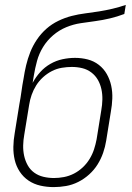

<svg xmlns="http://www.w3.org/2000/svg" viewBox="-20 -755 540 783"><path d="M199 8Q171 8 144.5 2Q118 -4 96.5 -18.5Q75 -33 60.5 -55Q46 -77 40 -103Q34 -129 34.5 -156.5Q35 -184 40 -212L59 -330Q64 -356 67.5 -382Q71 -408 76 -434Q80 -461 86.5 -488.5Q93 -516 103.5 -542.5Q114 -569 130.5 -593.5Q147 -618 169 -637.5Q191 -657 218 -670Q245 -683 272.5 -690Q300 -697 328 -700.5Q356 -704 384 -708.5Q412 -713 439.5 -719.5Q467 -726 493 -735L487 -698Q458 -687 428.5 -680Q399 -673 369.5 -669Q340 -665 309.5 -660.5Q279 -656 250 -644Q221 -632 196.5 -611Q172 -590 155.5 -563Q139 -536 131 -506.5Q123 -477 118 -447L113 -417Q126 -441 144 -461Q162 -481 185.5 -494.5Q209 -508 235 -513.5Q261 -519 286 -519Q313 -519 338 -512.5Q363 -506 383 -490.5Q403 -475 415.5 -453Q428 -431 433.5 -405.5Q439 -380 438 -353Q437 -326 432 -299L413 -181Q409 -156 400.5 -131.5Q392 -107 378 -84.5Q364 -62 343.5 -43.5Q323 -25 299 -13Q275 -1 249.5 3.5Q224 8 199 8ZM200 -29Q220 -29 241 -33Q262 -37 281.5 -47Q301 -57 317.5 -72.5Q334 -88 345.5 -107Q357 -126 363.5 -146Q370 -166 374 -187L393 -305Q397 -327 397.5 -349Q398 -371 393.5 -391.5Q389 -412 379 -429.5Q369 -447 352.5 -459.5Q336 -472 315.5 -477Q295 -482 273 -482Q253 -482 232 -478.5Q211 -475 191.5 -465Q172 -455 155.5 -440Q139 -425 127.5 -406.5Q116 -388 109 -368Q102 -348 99 -328L79 -206Q75 -184 74.5 -162Q74 -140 78.5 -119.5Q83 -99 93 -81Q103 -63 119.5 -51Q136 -39 157 -34Q178 -29 200 -29Z"/></svg>

Font: Iosevka Extralight
Style: Italic
Weight: 200
Italic angle: -9°
Monospace: yes
Designer: Belleve Invis
Foundry: Belleve Invis
Version: Version 32.5.0; ttfautohint (v1.8.4)